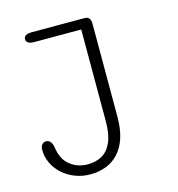

<svg xmlns="http://www.w3.org/2000/svg" viewBox="-106 -568 832 899"><g transform="rotate(-15 309.5 -119.0)"><path d="M90 -452.5Q90 -463.5 99.5 -469.8Q109 -476 129.5 -476H385Q414 -476 414 -440.5V11Q414 69.5 400 112.2Q386 155 360.2 183Q334.5 211 299.5 224.5Q264.5 238 222 238Q184.5 238 150.2 225Q116 212 89.8 188.8Q63.5 165.5 48.5 134.5Q33.5 103.5 33.5 67.5Q33.5 52 41.8 43.2Q50 34.5 61 34.5Q72.5 34.5 80.5 43Q88.5 51.5 92.5 68.5Q100 130.5 136.8 160Q173.5 189.5 223 189.5Q263.5 189.5 293.2 172.2Q323 155 339.5 116.8Q356 78.5 356 16.5V-428.5H129.5Q109 -428.5 99.5 -434.8Q90 -441 90 -452.5Z"/></g></svg>

Font: Sono ExtraLight Monospace Light
Style: Regular
Weight: 300
Version: Version 2.112